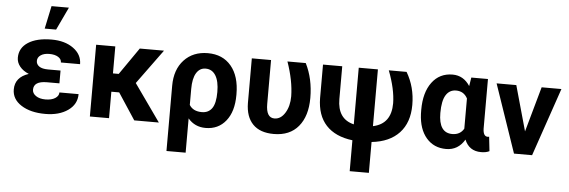

<svg xmlns="http://www.w3.org/2000/svg" viewBox="-58 -978 4170 1408"><g transform="rotate(5 2027.0 -274.5)"><path d="M46.4 -149.4Q46.4 -239.3 146 -272Q103.5 -289.6 79.6 -319.1Q55.7 -348.6 55.7 -383.8Q55.7 -455.6 118.9 -496.6Q182.1 -537.6 291.5 -537.6Q389.6 -537.6 452.1 -492.2Q514.6 -446.8 514.6 -376H373.5Q373.5 -400.9 348.9 -416Q324.2 -431.2 284.2 -431.2Q244.6 -431.2 220.7 -415Q196.8 -398.9 196.8 -372.6Q196.8 -347.2 218.8 -332Q240.7 -316.9 284.7 -316.9H376V-222.7H282.7Q187 -222.2 187 -159.7Q187 -132.8 213.6 -114.5Q240.2 -96.2 283.7 -96.2Q328.6 -96.2 355.2 -113.3Q381.8 -130.4 381.8 -156.2H522.9Q522.9 -81.1 458 -35.6Q393.1 9.8 291.5 9.8Q182.6 9.8 114.5 -33.9Q46.4 -77.6 46.4 -149.4ZM269 -781.7H397L317.4 -613.3H233.4Z M818.4 -194.8H760.7V0H619.6V-528.3H760.7V-329.6H803.2L940.9 -528.3H1119.1L933.6 -273.9L1127.4 0H946.3Z M1342.3 -148.4Q1369.6 -103.5 1434.6 -103.5Q1483.4 -103.5 1509.3 -140.4Q1535.2 -177.2 1535.2 -260.3Q1535.2 -339.4 1509 -381.6Q1482.9 -423.8 1435.1 -423.8Q1391.6 -423.8 1366.9 -383.5Q1342.3 -343.3 1342.3 -266.1ZM1441.9 -538.1Q1551.3 -538.1 1613.8 -463.4Q1676.3 -388.7 1676.3 -256.3V-250Q1676.3 -128.9 1620.8 -59.6Q1565.4 9.8 1471.7 9.8Q1392.1 9.8 1342.3 -49.3V203.1H1201.2V-277.3Q1201.2 -396.5 1267.1 -467.3Q1333 -538.1 1441.9 -538.1Z M1907.2 -528.3V-205.1Q1907.2 -103.5 1968.8 -103.5Q2015.6 -103.5 2046.6 -153.6Q2077.6 -203.6 2077.6 -276.4Q2075.7 -391.6 2027.8 -528.3H2162.6Q2218.3 -417 2218.3 -276.4Q2218.3 -142.6 2154.8 -66.2Q2091.3 10.3 1973.6 10.3Q1872.1 10.3 1819.3 -44.2Q1766.6 -98.6 1765.6 -199.7V-528.3Z M2693.8 -528.3V-110.4Q2826.7 -138.2 2826.7 -290.5Q2825.2 -394.5 2773.9 -528.3H2904.8Q2967.8 -421.9 2967.8 -290.5Q2967.8 -160.6 2896.7 -84.2Q2825.7 -7.8 2693.8 6.3V233.4H2552.7V5.9Q2425.3 -9.8 2358.2 -82.3Q2291 -154.8 2289.6 -281.7V-528.3H2431.2V-287.1Q2431.2 -140.1 2552.7 -111.3V-528.3Z M3177.7 -250Q3177.7 -103.5 3277.8 -103.5Q3335.9 -103.5 3362.8 -150.4V-372.6Q3335.9 -423.8 3278.8 -423.8Q3230.5 -423.8 3204.1 -381.8Q3177.7 -339.8 3177.7 -250ZM3503.9 -528.3V-163.6Q3505.4 -106 3538.6 -106Q3545.4 -106 3549.3 -107.9L3561 -2Q3536.6 10.3 3500 10.3Q3411.6 10.3 3378.4 -71.3Q3330.6 9.8 3242.2 9.8Q3151.9 9.8 3096.7 -54.4Q3041.5 -118.7 3036.6 -230.5L3036.1 -260.3Q3036.1 -388.7 3091.8 -463.4Q3147.5 -538.1 3243.2 -538.1Q3323.7 -538.1 3371.1 -464.8L3381.3 -528.3Z M3715.3 -500.5 3808.1 -169.4 3900.9 -500.5 3901.4 -502H3903.3H4043.9H4046.9L4045.9 -499L3875.5 -1.5L3875 0H3873.5H3743.2H3741.7L3741.2 -1.5L3570.8 -499L3569.8 -502H3572.8H3713.4H3715.3Z"/></g></svg>

Font: MAUL Bold
Style: Bold
Weight: 700
Designer: MAUL
Version: Version 1.0; 2020; ttfautohint (v1.8.3)